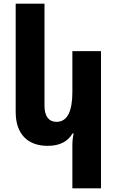

<svg xmlns="http://www.w3.org/2000/svg" viewBox="-20 -780 637 1040"><path d="M527 240V-503H372V-282C372 -175 344 -120 286 -120C244 -120 221 -151 221 -207V-760H65V-173C65 -54 130 10 238 10C305 10 347 -14 373 -57H379C374 -36 372 -14 372 6V240Z"/></svg>

Font: Noto Sans Armenian SemiCondensed Extra
Style: Regular
Weight: 800
Width: 4
Designer: Monotype Design Team
Foundry: Monotype Imaging Inc.
Version: Version 1.901